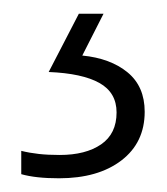

<svg xmlns="http://www.w3.org/2000/svg" viewBox="-20 -20 244 280"><path d="M191 143Q191 188 157 214Q123 240 66 240Q32 240 11 234V200Q23 203 36.5 204.5Q50 206 67 206Q105 206 127.5 190.5Q150 175 150 144Q150 115 125 101Q100 87 51 85L95 0H131L100 61Q141 65 166 85.5Q191 106 191 143Z"/></svg>

Font: Noto Sans Thaana ExtraLight
Style: Regular
Weight: 200
Designer: David Williams
Foundry: Google Inc.
Version: Version 3.001; ttfautohint (v1.8.4.7-5d5b)